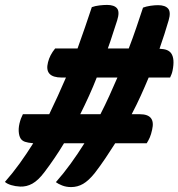

<svg xmlns="http://www.w3.org/2000/svg" viewBox="-67 -740 725 780"><path d="M26 -276H133Q151 -313 168 -350.5Q185 -388 201 -425H184Q112 -425 128 -487Q135 -516 157 -543H248Q264 -587 278.5 -629.5Q293 -672 306 -711Q320 -716 337 -718Q354 -720 368 -720Q397 -720 408.5 -706Q420 -692 409 -657Q400 -631 391 -602Q382 -573 371 -543H456Q473 -587 487 -628.5Q501 -670 514 -709Q527 -714 544 -716.5Q561 -719 575 -719Q604 -719 616 -705Q628 -691 618 -657Q610 -630 601 -601.5Q592 -573 581 -542Q601 -541 611.5 -536.5Q622 -532 628 -524Q644 -502 634 -453Q632 -443 629 -436.5Q626 -430 624 -425H537Q522 -389 505 -351.5Q488 -314 468 -276H501Q566 -276 551 -213Q547 -194 541.5 -181.5Q536 -169 529 -158H401Q382 -128 361.5 -97.5Q341 -67 318 -37Q293 -6 270.5 7Q248 20 222 20Q202 20 185.5 13.5Q169 7 160 0Q191 -35 220 -75Q249 -115 276 -158H193Q175 -128 155 -98.5Q135 -69 113 -40Q88 -7 64.5 6Q41 19 15 18Q-5 17 -21.5 12Q-38 7 -47 -1Q-16 -36 12.5 -75.5Q41 -115 68 -158Q46 -160 34.5 -164Q23 -168 17 -177Q10 -188 9 -207Q8 -226 15 -249Q18 -259 21.5 -266Q25 -273 26 -276ZM259 -276H341Q360 -313 377 -350.5Q394 -388 410 -425H326Q312 -389 295 -351.5Q278 -314 259 -276Z"/></svg>

Font: Recursive Mn Csl St
Style: Bold Italic
Weight: 700
Italic angle: -15°
Monospace: yes
Version: Version 1.079;hotconv 1.0.112;makeotfexe 2.5.65598; ttfautoh